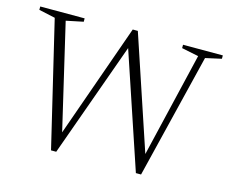

<svg xmlns="http://www.w3.org/2000/svg" viewBox="-98 -820 1147 965"><g transform="rotate(15 475.5 -337.5)"><path d="M491 -615.5 267 8.5H240L85.5 -640L0.5 -658.5V-676H231.5V-658.5L142.5 -640L277.5 -63.5L259 -61L479.5 -684.5H506L716 -56L691 -48L831.5 -640.5L743.5 -658.5V-676H950.5V-658.5L867.5 -640L708.5 8.5H681.5L474 -610Z"/></g></svg>

Font: Newsreader 16pt Light
Style: Regular
Weight: 300
Designer: Hugues Gentile
Foundry: Production Type
Version: Version 1.003